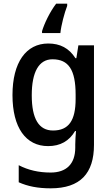

<svg xmlns="http://www.w3.org/2000/svg" viewBox="-20 -786 606 1046"><path d="M346 -754V-766H286C252 -722 221 -657 209 -616V-606H309C313 -647 331 -716 346 -754ZM243 -549C122 -549 48 -446 48 -268C48 -90 121 10 242 10C309 10 357 -18 389 -72H394C392 -52 390 -18 390 0V18C390 108 341 154 256 154C191 154 134 141 82 114V207C131 229 186 240 256 240C418 240 492 158 492 3V-539H407L396 -469H391C356 -524 307 -549 243 -549ZM266 -463C354 -463 392 -405 392 -270V-247C392 -129 354 -75 269 -75C192 -75 153 -138 153 -267C153 -394 192 -463 266 -463Z"/></svg>

Font: Noto Sans Thai Looped SemiCondensed Medium
Style: Regular
Weight: 500
Width: 4
Designer: Sasikarn Vongin, Ben Mitchell
Foundry: The Fontpad Ltd
Version: Version 1.001